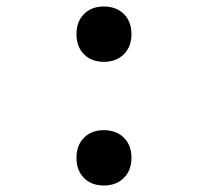

<svg xmlns="http://www.w3.org/2000/svg" viewBox="-20 -570 640 590"><path d="M215 -85Q215 -123.5 238 -146.8Q261 -170 299 -170Q337.5 -170 360.8 -146.8Q384 -123.5 384 -85Q384 -47 360.8 -23.5Q337.5 0 299 0Q261 0 238 -23.2Q215 -46.5 215 -85ZM215 -465Q215 -503.5 238 -526.8Q261 -550 299 -550Q337.5 -550 360.8 -526.8Q384 -503.5 384 -465Q384 -427 360.8 -403.5Q337.5 -380 299 -380Q261 -380 238 -403.2Q215 -426.5 215 -465Z"/></svg>

Font: JuliaMono Light
Style: Regular
Weight: 300
Monospace: yes
Designer: cormullion
Foundry: corm
Version: Version 0.054; ttfautohint (v1.8.4)